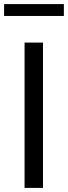

<svg xmlns="http://www.w3.org/2000/svg" viewBox="-35 -918 332 938"><path d="M85 0V-710H175V0ZM-15 -840V-898H277V-840Z"/></svg>

Font: PTCRaleway Medium
Style: Regular
Weight: 500
Designer: Matt McInerney, Pablo Impallari, Rodrigo Fuenzalida
Foundry: Matt McInerney, Pablo Impallari, Rodrigo Fuenzalida
Version: Version 3.000g; ttfautohint (v1.5) -l 8 -r 28 -G 28 -x 14 -D